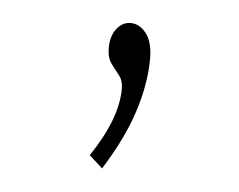

<svg xmlns="http://www.w3.org/2000/svg" viewBox="-31 -98 375 301"><g transform="rotate(5 156.5 52.5)"><path d="M139 168 118 149Q159 88 159 41Q159 28 152.5 20Q146 12 139.5 3Q133 -6 133 -21Q133 -40 142 -51.5Q151 -63 164 -63Q178 -63 188.5 -49.5Q199 -36 199 -10Q199 29 185 73Q171 117 139 168Z"/></g></svg>

Font: Inconsolata ExtraCondensed Light
Style: Regular
Weight: 300
Width: 2
Monospace: yes
Designer: Raph Levien, Cyreal, Brenton Simpson
Foundry: Raph Levien, Cyreal, Google
Version: Version 3.100; ttfautohint (v1.8.4.7-5d5b)